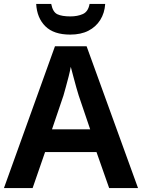

<svg xmlns="http://www.w3.org/2000/svg" viewBox="-20 -951 718 971"><path d="M532 0 468 -182H208L145 0H0L258 -717H418L678 0ZM378 -468Q374 -481 366 -508.5Q358 -536 350.5 -565.5Q343 -595 338 -613Q334 -591 327 -563.5Q320 -536 313 -511Q306 -486 301 -468L243 -297H436ZM512 -931Q509 -885 487 -850Q465 -815 427 -795.5Q389 -776 335 -776Q252 -776 209.5 -818Q167 -860 163 -931H239Q247 -890 270 -879Q293 -868 336 -868Q372 -868 399 -880Q426 -892 433 -931Z"/></svg>

Font: Noto Sans Oriya SemiBold
Style: Regular
Weight: 600
Version: Version 2.003